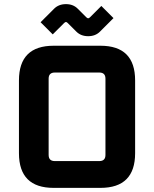

<svg xmlns="http://www.w3.org/2000/svg" viewBox="-20 -912 748 932"><path d="M72 -168.4V-521.6Q72 -690 240.4 -690H467.5Q635.9 -690 635.9 -521.6V-168.4Q635.9 0 467.5 0H240.4Q72 0 72 -168.4ZM216.1 -159.9Q216.1 -130.1 246.1 -130.1H462.1Q491.9 -130.1 491.9 -159.9V-530.1Q491.9 -559.9 462.1 -559.9H246.1Q216.1 -559.9 216.1 -530.1ZM177 -804.1 242.6 -869.7Q265.1 -892 300.2 -892Q335.4 -892 357.4 -869.7L398.9 -828.2Q404.1 -823.1 408 -823.1Q411.9 -823.1 417 -828.2L471.9 -883.1L530.9 -824.1L465.3 -758.5Q443.1 -736.3 408 -736.3Q372.8 -736.3 350.6 -758.5L309 -800Q304.1 -805.2 300.2 -805.2Q296.3 -805.2 291 -800L236 -745.1Z"/></svg>

Font: Oxanium ExtraLight
Style: Regular
Weight: 200
Designer: Severin Meyer
Version: Version 2.000